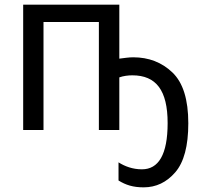

<svg xmlns="http://www.w3.org/2000/svg" viewBox="-20 -556 853 821"><path d="M79.1 -536.1V0H166V-461.9H402.8V0H490.2V-225.1C507.3 -231.4 528.8 -233.9 545.9 -233.9C647.5 -233.9 696.8 -169.9 696.8 -29.8C696.8 105.5 657.7 168 586.9 168C547.4 168 513.7 155.3 486.8 138.2V215.8C517.6 234.9 548.8 245.1 594.2 245.1C647.5 245.1 692.4 223.6 729.5 180.7C766.6 137.7 785.2 67.9 785.2 -28.8C785.2 -130.4 762.7 -202.6 717.3 -246.1C671.9 -289.6 615.7 -311 549.8 -311C530.3 -311 509.8 -307.6 490.2 -305.2V-536.1Z"/></svg>

Font: Avrile Sans
Style: Regular
Weight: 400
Designer: Monotype Design Team, Google (font), Stefan Peev (BGR Cyrillic), Cristiano Sobral (main changes)
Foundry: The Avrile Sans Project Authors
Version: Version 3.110